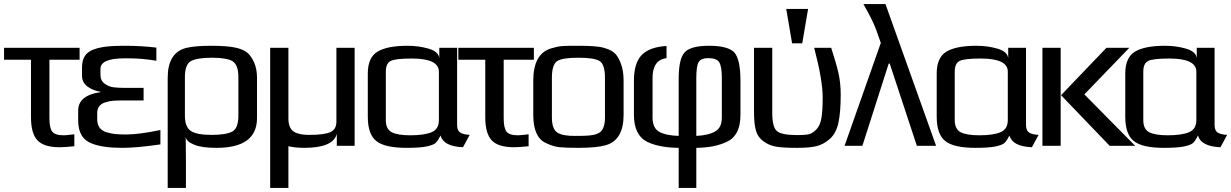

<svg xmlns="http://www.w3.org/2000/svg" viewBox="-47 -720 6079 948"><path d="M197 -136Q197 -88 211 -70Q225 -52 268 -52Q280 -52 320 -57V2Q273 7 248 7Q170 7 138 -27Q106 -61 106 -141V-425H-27V-484H346V-425H197Z M433 -131Q433 -106 444.5 -90Q456 -74 479 -67Q502 -60 523 -58Q544 -56 576 -56Q639 -56 745 -78V-7Q629 10 556 10Q463 10 410 -10Q339 -35 339 -124V-174Q339 -249 449 -265V-267Q411 -273 384.5 -293Q358 -313 358 -346V-385Q358 -434 383 -456.5Q408 -479 458 -487Q494 -494 570 -494Q650 -494 725 -485V-420Q656 -432 585 -432H569Q449 -432 449 -380V-350Q449 -322 469.5 -307Q490 -292 513.5 -289Q537 -286 574 -286H662V-224H557Q530 -224 512 -222.5Q494 -221 474 -215Q454 -209 443.5 -196Q433 -183 433 -162Z M870 -44Q870 -34 870.5 13Q871 60 871 71V208H781V-336Q781 -459 871 -483Q913 -494 997 -494Q1081 -494 1124 -483Q1158 -474 1176 -458Q1194 -442 1208 -411Q1222 -378 1222 -336V-137Q1222 10 1022 10Q947 10 911 -6Q873 -21 870 -44ZM1130 -149V-339Q1130 -400 1101 -418Q1072 -435 999 -435Q926 -435 895 -418Q866 -401 866 -339V-149Q866 -92 896 -73Q925 -54 998 -54Q1070 -54 1101 -71Q1130 -88 1130 -149Z M1704 0H1616V-59Q1598 10 1455 10Q1412 10 1377 2V208H1287V-484H1377V-134Q1377 -73 1424 -61Q1445 -54 1481 -54Q1554 -54 1585 -68Q1614 -82 1614 -119V-484H1704Z M2210 -103Q2210 -76 2224.5 -66Q2239 -56 2272 -54L2239 7Q2143 3 2128 -51Q2114 -23 2103 -13.5Q2092 -4 2060 3Q2028 10 1960 10Q1854 10 1812 -23Q1769 -56 1769 -144V-357Q1769 -436 1817 -465Q1865 -494 1965 -494Q2021 -494 2070 -479.5Q2119 -465 2122 -432V-484H2210ZM1979 -52Q2047 -52 2083.5 -67Q2120 -82 2120 -127V-366Q2120 -431 1987 -431Q1906 -431 1882 -419Q1858 -407 1858 -366V-127Q1858 -82 1887.5 -67Q1917 -52 1979 -52Z M2440 -136Q2440 -88 2454 -70Q2468 -52 2511 -52Q2523 -52 2563 -57V2Q2516 7 2491 7Q2413 7 2381 -27Q2349 -61 2349 -141V-425H2216V-484H2589V-425H2440Z M3032 -321V-153Q3032 -28 2944 -3Q2898 10 2809 10Q2743 10 2713 6.5Q2683 3 2648 -14Q2586 -42 2586 -153V-321Q2586 -455 2674 -481Q2691 -486 2704 -489Q2717 -492 2737.5 -493Q2758 -494 2766 -494Q2774 -494 2809 -494Q2892 -494 2927 -486Q2935 -484 2944 -481Q2976 -471 2992 -453.5Q3008 -436 3020 -402Q3032 -369 3032 -321ZM2940 -140V-336Q2940 -402 2913 -419Q2887 -435 2809 -435Q2731 -435 2705 -419Q2678 -402 2678 -336V-140Q2678 -77 2711 -62Q2725 -55 2741 -52.5Q2757 -50 2767 -49.5Q2777 -49 2809 -49Q2872 -49 2895 -57Q2901 -59 2907 -62Q2940 -77 2940 -140Z M3304 208V10Q3209 9 3150 -19Q3083 -52 3083 -153V-321Q3083 -409 3121.5 -448.5Q3160 -488 3244 -493V-433Q3175 -424 3175 -336V-140Q3175 -88 3207.5 -69.5Q3240 -51 3304 -49V-332Q3304 -432 3335 -463Q3365 -494 3454 -494Q3546 -494 3578 -462Q3609 -428 3609 -321V-153Q3609 -51 3542 -20Q3482 9 3391 10V208ZM3517 -336Q3517 -391 3504.5 -412Q3492 -433 3450 -433Q3413 -433 3402 -412Q3391 -393 3391 -334V-49Q3452 -52 3484 -71Q3517 -89 3517 -140Z M3889 10Q3822 10 3787 4.5Q3752 -1 3723 -22Q3695 -42 3685.5 -75Q3676 -108 3676 -166V-484H3766V-165Q3766 -93 3788 -74Q3809 -53 3891 -53Q3930 -53 3947.5 -57.5Q3965 -62 3983 -80Q4003 -100 4009 -138Q4015 -176 4015 -239Q4015 -324 3973 -484H4057Q4082 -407 4093 -359Q4104 -310 4104 -252Q4104 -168 4093 -115Q4082 -62 4049 -33Q4019 -7 3985 1.5Q3951 10 3889 10ZM3914 -506H3864L3835 -676H3943Z M4325 -700 4575 0H4480L4346 -406H4341L4211 0H4123L4302 -508L4279 -573Q4262 -620 4216 -700Z M5019 -103Q5019 -76 5033.5 -66Q5048 -56 5081 -54L5048 7Q4952 3 4937 -51Q4923 -23 4912 -13.5Q4901 -4 4869 3Q4837 10 4769 10Q4663 10 4621 -23Q4578 -56 4578 -144V-357Q4578 -436 4626 -465Q4674 -494 4774 -494Q4830 -494 4879 -479.5Q4928 -465 4931 -432V-484H5019ZM4788 -52Q4856 -52 4892.5 -67Q4929 -82 4929 -127V-366Q4929 -431 4796 -431Q4715 -431 4691 -419Q4667 -407 4667 -366V-127Q4667 -82 4696.5 -67Q4726 -52 4788 -52Z M5558 0H5432L5192 -250L5416 -484H5529L5307 -254ZM5190 0H5100V-484H5190Z M5950 -103Q5950 -76 5964.5 -66Q5979 -56 6012 -54L5979 7Q5883 3 5868 -51Q5854 -23 5843 -13.5Q5832 -4 5800 3Q5768 10 5700 10Q5594 10 5552 -23Q5509 -56 5509 -144V-357Q5509 -436 5557 -465Q5605 -494 5705 -494Q5761 -494 5810 -479.5Q5859 -465 5862 -432V-484H5950ZM5719 -52Q5787 -52 5823.5 -67Q5860 -82 5860 -127V-366Q5860 -431 5727 -431Q5646 -431 5622 -419Q5598 -407 5598 -366V-127Q5598 -82 5627.5 -67Q5657 -52 5719 -52Z"/></svg>

Font: Gamestation Display
Style: Regular
Weight: 400
Designer: Jonas Hecksher
Foundry: Jonas Hecksher, Playtypeª, e-types AS
Version: Version 1.003